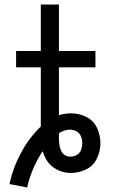

<svg xmlns="http://www.w3.org/2000/svg" viewBox="-20 -755 540 847"><path d="M100 72 22 57Q37 -15 73 -81Q106 -144 160 -197V-458H51V-530H160V-735H240V-530H401V-458H240V-247Q266 -255 295 -255Q329 -255 361 -239Q393 -223 408 -190.5Q423 -158 423 -123.5Q423 -89 407.5 -56Q392 -23 359.5 -7.5Q327 8 292 8Q259 8 230 -7.5Q201 -23 184 -51Q174 -69 168 -88Q157 -71 147 -53Q131 -24 119 7.5Q107 39 100 72ZM291 -64Q306 -64 319.5 -72Q333 -80 338 -94.5Q343 -109 343 -123.5Q343 -138 337.5 -152.5Q332 -167 318.5 -175Q305 -183 290 -183Q263 -183 240 -167V-160Q240 -153 240 -145Q240 -64 291 -64Z"/></svg>

Font: Iosevka SS08
Style: Regular
Weight: 400
Monospace: yes
Designer: Belleve Invis
Foundry: Belleve Invis
Version: 2.1.0; ttfautohint (v1.8.2)